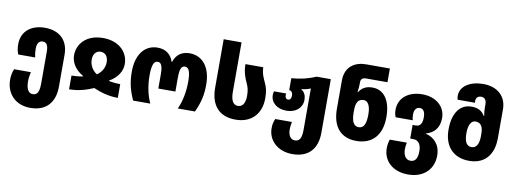

<svg xmlns="http://www.w3.org/2000/svg" viewBox="-74 -1218 5133 1916"><g transform="rotate(10 2492.5 -260.0)"><path d="M282 250C441 250 528 154 528 -9V-332C528 -477 438 -563 290 -563C156 -563 54 -491 54 -355C54 -312 60 -288 72 -254H244C236 -289 234 -316 234 -340C234 -392 252 -424 292 -424C330 -424 348 -394 348 -334V-12C348 71 333 111 282 111C234 111 215 58 215 -7C215 -38 220 -72 227 -102H57C42 -65 36 -31 36 7C36 144 127 250 282 250Z M632 0C727 0 808 -26 878 -56C947 -26 1029 0 1126 0V-139C1094 -139 1056 -141 1010 -151V-155C1097 -204 1136 -275 1136 -345C1136 -453 1052 -563 879 -563C705 -563 622 -453 622 -345C622 -275 660 -204 747 -155V-151C698 -141 663 -139 632 -139ZM879 -195C832 -226 803 -275 803 -332C803 -382 828 -424 879 -424C930 -424 955 -382 955 -332C955 -275 926 -226 879 -195Z M1281 0H1455C1417 -83 1399 -179 1399 -276C1399 -383 1418 -424 1457 -424C1494 -424 1508 -386 1508 -301V-162H1681V-301C1681 -384 1694 -424 1732 -424C1779 -424 1790 -362 1790 -279C1790 -186 1773 -84 1734 0H1908C1954 -100 1972 -178 1972 -284C1972 -450 1893 -563 1756 -563C1675 -563 1621 -522 1597 -448H1592C1569 -520 1514 -563 1432 -563C1296 -563 1218 -449 1218 -284C1218 -176 1236 -102 1281 0Z M2319 10C2481 10 2576 -94 2576 -252C2576 -320 2565 -365 2542 -410C2520 -457 2503 -499 2502 -553H2322C2322 -474 2344 -417 2369 -363C2384 -332 2393 -298 2393 -244C2393 -177 2371 -129 2319 -129C2271 -129 2246 -173 2246 -261V-760H2065V-269C2065 -92 2152 10 2319 10Z M2939 250C3100 250 3187 154 3187 -9V-553H3042C2972 -521 2885 -500 2797 -494V-374C2826 -371 2834 -345 2834 -324C2834 -297 2823 -278 2803 -278C2782 -278 2771 -294 2771 -317C2771 -323 2772 -328 2773 -335H2650C2646 -323 2644 -311 2644 -297C2644 -221 2708 -166 2805 -166C2900 -166 2964 -224 2964 -303C2964 -344 2950 -382 2915 -400V-404C2949 -408 2979 -415 3007 -427V-11C3007 69 2991 111 2939 111C2889 111 2870 61 2870 13C2870 -18 2873 -35 2879 -65H2710C2696 -34 2690 -9 2690 33C2690 148 2782 250 2939 250Z M3543 10C3705 10 3799 -94 3799 -275C3799 -451 3725 -543 3612 -543C3546 -543 3505 -518 3476 -472H3472C3477 -506 3479 -536 3479 -559V-573C3479 -607 3498 -621 3532 -621H3749V-760H3509C3400 -760 3298 -705 3298 -558V-273C3298 -92 3385 10 3543 10ZM3543 -129C3495 -129 3469 -173 3469 -264V-286C3469 -360 3488 -405 3547 -405C3590 -405 3617 -358 3617 -273C3617 -183 3599 -129 3543 -129Z M4110 250C4272 250 4365 149 4365 14C4365 -97 4298 -163 4216 -181V-184C4298 -208 4348 -264 4348 -364C4348 -477 4256 -563 4113 -563C3978 -563 3876 -489 3876 -365C3876 -330 3881 -314 3890 -291H4063C4058 -310 4056 -326 4056 -350C4056 -392 4074 -424 4112 -424C4149 -424 4167 -394 4167 -338C4167 -286 4152 -245 4103 -245H4070V-107H4102C4149 -107 4182 -73 4182 1C4182 66 4164 111 4110 111C4057 111 4036 59 4036 7C4036 -15 4039 -39 4044 -61H3871C3862 -33 3856 -5 3856 28C3856 153 3950 250 4110 250Z M4687 10C4843 10 4931 -93 4931 -262V-555C4931 -684 4841 -770 4695 -770C4565 -770 4463 -710 4463 -610C4463 -598 4465 -584 4469 -571H4645C4644 -576 4643 -582 4643 -589C4643 -618 4660 -641 4695 -641C4732 -641 4750 -617 4750 -572V-544C4750 -513 4753 -490 4758 -456H4754C4724 -506 4683 -527 4618 -527C4505 -527 4431 -434 4431 -262C4431 -94 4525 10 4687 10ZM4687 -129C4630 -129 4613 -183 4613 -260C4613 -342 4640 -388 4683 -388C4741 -388 4761 -343 4761 -276V-251C4761 -173 4735 -129 4687 -129Z"/></g></svg>

Font: Noto Sans Georgian SemiCondensed Black
Style: Regular
Weight: 900
Width: 4
Designer: Monotype Design Team, Akaki Razmadze
Foundry: Google LLC
Version: Version 2.005